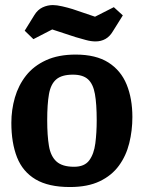

<svg xmlns="http://www.w3.org/2000/svg" viewBox="-20 -727 570 761"><path d="M257 14.3Q172.1 14.3 121 -16.1Q69.9 -46.5 47.4 -103.7Q25 -160.9 25 -240Q25 -291.6 39 -340.3Q53.1 -389 83.2 -427.4Q113.4 -465.7 162.3 -488.2Q211.2 -510.7 279.9 -510.7Q360.1 -510.7 409.6 -479.3Q459 -447.9 481.9 -392.1Q504.7 -336.2 504.7 -263Q504.7 -209.5 492.3 -159.6Q480 -109.7 451.4 -70.5Q422.8 -31.2 375.1 -8.5Q327.5 14.3 257 14.3ZM273.6 -66Q315 -66 333.7 -91.4Q352.5 -116.8 357.9 -159Q363.3 -201.3 363.3 -250.3Q363.3 -315 356.2 -354.6Q349.1 -394.2 328.9 -412.6Q308.6 -431.1 269 -431.1Q224.7 -431.1 202.9 -412.3Q181.1 -393.6 174.1 -354Q167.1 -314.4 167.1 -250.3Q167.1 -189.7 174 -148.7Q180.8 -107.7 203.8 -86.9Q226.9 -66 273.6 -66ZM358.5 -562.8Q340.6 -562.8 319.8 -568.6Q299.1 -574.4 279.3 -580L187 -610.3L112.4 -571.8L77.9 -605.3L116.2 -667.2Q129.2 -688.5 148.7 -697.7Q168.3 -706.9 189.6 -706.9Q204.6 -706.9 226.5 -701.9Q248.3 -696.9 267.3 -691.1L356.6 -660.8L431.2 -698.6L466.8 -666L427.6 -603.3Q415.5 -582.6 398.1 -572.7Q380.7 -562.8 358.5 -562.8Z"/></svg>

Font: Faustina Light
Style: Regular
Weight: 300
Designer: Alfonso Garcia
Foundry: http://www.omnibus-type.com
Version: Version 1.200